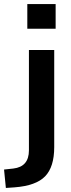

<svg xmlns="http://www.w3.org/2000/svg" viewBox="-74 -736 353 949"><path d="M61 -594V-716H201V-594ZM-45 193 -54 102 -8 97Q69 88 69 7V-489H194V-9Q194 89 149 135.5Q104 182 -2 190Z"/></svg>

Font: Nunito Sans
Style: Bold
Weight: 700
Designer: Vernon Adams
Foundry: Vernon Adams
Version: Version 3.101; ttfautohint (v1.8.4.7-5d5b);gftools[0.9.27]